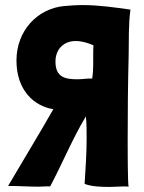

<svg xmlns="http://www.w3.org/2000/svg" viewBox="-20 -737 568 758"><path d="M413 1C432 1 451 -1 470 -1C476 -1 482 -1 488 0C484 -5 484 -162 484 -176C484 -291 485 -407 488 -522C489 -580 487 -642 495 -699C432 -708 369 -717 305 -717C281 -717 256 -715 232 -713C129 -703 45 -617 45 -498C45 -380 115 -318 190 -306V-305C132 -203 77 -114 12 -3H11C51 -3 92 0 132 0C147 0 163 -2 178 -1C225 -89 267 -191 317 -274L319 -277C322 -256 322 -213 322 -192C322 -132 318 -71 314 -11C342 0 383 1 413 1ZM287 -424C238 -424 199 -431 199 -494C199 -544 233 -575 278 -575C303 -575 327 -568 349 -558C348 -546 348 -533 348 -521C348 -509 348 -497 348 -485C348 -465 347 -446 344 -427C326 -428 305 -424 287 -424Z"/></svg>

Font: HEYCLAY
Style: Regular
Weight: 400
Designer: Marcelo Magalhaes
Foundry: Marcelo Magalhães
Version: Version 1.300;hotconv 1.0.109;makeotfexe 2.5.65596